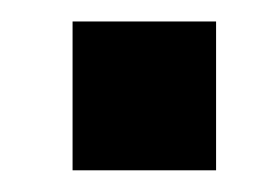

<svg xmlns="http://www.w3.org/2000/svg" viewBox="-20 -157 257 177"><path d="M46.9 0V-137.2H179.2V0Z"/></svg>

Font: Oswald Medium
Style: Regular
Weight: 500
Designer: Vernon Adams
Foundry: Vernon Adams
Version: Version 4.103